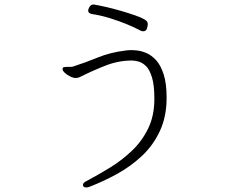

<svg xmlns="http://www.w3.org/2000/svg" viewBox="-20 -768 1040 847"><path d="M395 -748Q419 -744 451 -736.5Q483 -729 515.5 -719.5Q548 -710 575.5 -700.5Q603 -691 618 -682Q632 -674 632 -662Q632 -656 628.5 -643Q625 -630 611 -630Q606 -630 600 -633Q576 -646 541 -660.5Q506 -675 466 -687.5Q426 -700 386 -706Q369 -709 369 -721Q369 -723 369.5 -725Q370 -727 371 -730Q378 -748 391 -748ZM290 -473Q298 -473 301 -474Q354 -491 410.5 -514Q467 -537 533 -545Q540 -546 546.5 -546.5Q553 -547 560 -547Q569 -547 587 -545Q605 -543 627 -533.5Q649 -524 669 -502Q689 -480 702 -440Q715 -400 715 -337Q715 -254 685.5 -190.5Q656 -127 606.5 -80.5Q557 -34 496 -0.5Q435 33 372 57Q369 58 366 58.5Q363 59 361 59Q346 59 346 48Q346 38 361 31Q412 4 465 -28.5Q518 -61 562.5 -103.5Q607 -146 634 -202Q661 -258 661 -332Q661 -392 650.5 -426.5Q640 -461 624 -476.5Q608 -492 591 -496.5Q574 -501 562 -501Q503 -501 446.5 -479Q390 -457 332 -428Q325 -424 314 -424Q303 -424 289 -431Q275 -438 265.5 -447Q256 -456 256 -463Q256 -471 262.5 -472Q269 -473 276 -473Z"/></svg>

Font: Moon Stars Kai T HW Light
Style: Regular
Weight: 300
Designer: GuiWonder
Version: Version 1.101